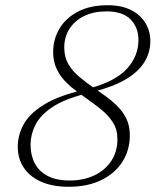

<svg xmlns="http://www.w3.org/2000/svg" viewBox="-20 -705 596 735"><path d="M338.5 -354 325.5 -367.5Q423.5 -394.5 466.8 -442.8Q510 -491 510 -552Q510 -600 479.8 -630.8Q449.5 -661.5 387.5 -661.5Q339 -661.5 302.5 -643.8Q266 -626 246 -594.8Q226 -563.5 226 -523Q226 -486.5 242 -459.2Q258 -432 284.8 -409.8Q311.5 -387.5 343.5 -365.5Q368 -349 391.5 -331.5Q415 -314 434.5 -293.2Q454 -272.5 465.5 -246.8Q477 -221 477 -187.5Q477 -130 448.5 -85.5Q420 -41 367.5 -15.5Q315 10 243.5 10Q181 10 137.2 -9.5Q93.5 -29 70.8 -63.5Q48 -98 48 -143.5Q48 -187.5 70.2 -228.5Q92.5 -269.5 146.8 -303.5Q201 -337.5 296 -360L305 -345.5Q223.5 -324.5 178.2 -293.5Q133 -262.5 115 -226Q97 -189.5 97 -151Q97 -111 113 -80Q129 -49 162.5 -31.5Q196 -14 247 -14Q298.5 -14 339.8 -33Q381 -52 405.2 -87.8Q429.5 -123.5 429.5 -172.5Q429.5 -209 412.5 -236Q395.5 -263 368 -285.2Q340.5 -307.5 308.5 -330Q285 -346.5 262.5 -364Q240 -381.5 222.2 -402Q204.5 -422.5 194 -448Q183.5 -473.5 183.5 -506Q183.5 -555.5 208 -596Q232.5 -636.5 279 -660.8Q325.5 -685 392 -685Q445.5 -685 481.8 -666.5Q518 -648 536.8 -616.8Q555.5 -585.5 555.5 -548Q555.5 -503 531.8 -465.8Q508 -428.5 460 -400.5Q412 -372.5 338.5 -354Z"/></svg>

Font: Newsreader 24pt Light
Style: Italic
Weight: 300
Italic angle: -17°
Designer: Hugues Gentile
Foundry: Production Type
Version: Version 1.003